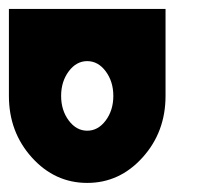

<svg xmlns="http://www.w3.org/2000/svg" viewBox="-20 -645 450 431"><path d="M351.6 -625V-429.7Q351.6 -348.6 300 -291.5Q248.5 -234.4 175.8 -234.4Q103 -234.4 51.5 -291.5Q0 -348.6 0 -429.7V-625ZM234.4 -429.7Q234.4 -461.9 217.3 -484.9Q200.2 -507.8 175.8 -507.8Q151.4 -507.8 134.3 -484.9Q117.2 -461.9 117.2 -429.7Q117.2 -397.5 134.3 -374.5Q151.4 -351.6 175.8 -351.6Q200.2 -351.6 217.3 -374.5Q234.4 -397.5 234.4 -429.7Z"/></svg>

Font: Leporid
Style: Regular
Weight: 400
Designer: GGBotNet
Foundry: GGBotNet
Version: 1.00